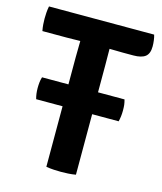

<svg xmlns="http://www.w3.org/2000/svg" viewBox="-105 -761 711 843"><g transform="rotate(15 250.5 -339.0)"><path d="M64 -275Q57.5 -297.5 57.5 -324Q57.5 -337.5 58.8 -349.5Q60 -361.5 64 -374.5H439Q442.5 -361.5 443.8 -351.2Q445 -341 445 -325.5Q445 -298.5 439 -275ZM13 -571Q10 -586 9 -600.5Q8 -615 8 -626.5Q8 -638.5 9 -653.2Q10 -668 13 -683H491Q494.5 -672 496.2 -658Q498 -644 498 -631Q498 -598 480.5 -584.5Q463 -571 426 -571H379Q368.5 -571 349 -571.5Q329.5 -572 318.5 -572H184Q173.5 -572 154 -571.5Q134.5 -571 124 -571ZM184 -498Q184 -518.5 184.5 -534.8Q185 -551 185 -572V-627H318V-572Q318 -551 318.2 -534.8Q318.5 -518.5 318.5 -498V0Q302 3 284 4Q266 5 251.5 5Q237 5 219 4Q201 3 184 0Z"/></g></svg>

Font: Signika SemiBold
Style: Regular
Weight: 600
Designer: Anna Giedry
Foundry: Anna Giedry
Version: Version 2.001